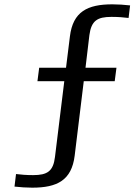

<svg xmlns="http://www.w3.org/2000/svg" viewBox="-20 -679 621 887"><path d="M495 -601C525 -601 551 -599 574 -596L581 -654C554 -657 526 -659 499 -659C384 -659 317 -625 303 -511L285 -366H161L153 -304H277L234 46C226 112 199 130 133 130C103 130 77 128 54 125L47 183C74 186 102 188 129 188C244 188 311 154 325 40L367 -304H510L518 -366H375L393 -517C402 -583 429 -601 495 -601Z"/></svg>

Font: Gamestation Text
Style: Italic
Weight: 400
Designer: Jonas Hecksher
Foundry: Jonas Hecksher, Playtypeª, e-types AS
Version: Version 1.003